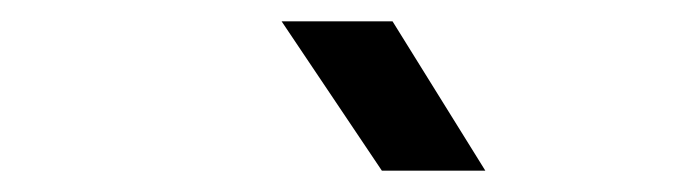

<svg xmlns="http://www.w3.org/2000/svg" viewBox="-20 -805 640 180"><path d="M338 -645 244 -785H348L435 -645Z"/></svg>

Font: JetBrains Mono NL Medium
Style: Italic
Weight: 500
Italic angle: -9°
Monospace: yes
Designer: Philipp Nurullin, Konstantin Bulenkov
Foundry: JetBrains
Version: Version 2.305; ttfautohint (v1.8.4.7-5d5b)